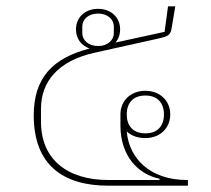

<svg xmlns="http://www.w3.org/2000/svg" viewBox="-20 -589 669 609"><path d="M441 -301C395 -301 362 -270 362 -226V-191C362 -93 419 -36 486 -22V-18H324C194 -18 110 -83 110 -203V-244C110 -329 163 -396 281 -422L479 -466C515 -474 521 -477 525 -503L536 -569H513L502 -488L346 -454C356 -465 361 -480 361 -496C361 -533 333 -561 291 -561C249 -561 221 -533 221 -496C221 -467 237 -445 264 -435C147 -405 87 -342 87 -223C87 -65 181 0 324 0H576V-18H574C452 -18 389 -90 382 -172C396 -159 416 -151 441 -151C487 -151 520 -182 520 -226C520 -270 487 -301 441 -301ZM441 -166C401 -166 382 -191 382 -226C382 -261 401 -286 441 -286C481 -286 500 -261 500 -226C500 -191 481 -166 441 -166ZM291 -443C261 -443 241 -461 241 -484V-505C241 -528 261 -546 291 -546C321 -546 341 -528 341 -505V-484C341 -461 321 -443 291 -443Z"/></svg>

Font: IBM Plex Sans Thai Looped Thin
Style: Regular
Weight: 100
Designer: Mike Abbink, Paul van der Laan, Pieter van Rosmalen, Ben Mitchell, Mark Frömberg
Foundry: Bold Monday
Version: Version 1.1